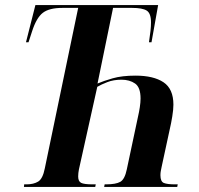

<svg xmlns="http://www.w3.org/2000/svg" viewBox="-20 -734 780 754"><path d="M74 0 75 -10H84Q112 -10 130 -21Q148 -32 156 -73L287 -703H225Q173 -703 148 -683.5Q123 -664 106 -611L92 -568H82L119 -714H601L575 -568H565Q569 -594 571 -612.5Q573 -631 573 -646Q573 -682 556 -692.5Q539 -703 499 -703H424L363 -406Q386 -416 422.5 -426.5Q459 -437 512 -437Q583 -437 622 -411Q661 -385 661 -323Q661 -304 656.5 -276.5Q652 -249 647 -228L615 -80Q613 -70 611.5 -62.5Q610 -55 610 -46Q610 -21 623.5 -15.5Q637 -10 667 -10H678L676 0H389L391 -10H396Q435 -10 452.5 -20Q470 -30 478 -69L522 -276Q526 -293 529 -312.5Q532 -332 532 -347Q532 -391 510.5 -406Q489 -421 457 -421Q426 -421 401.5 -411.5Q377 -402 362 -393L290 -69Q287 -54 287 -41Q287 -22 298.5 -16Q310 -10 344 -10H356L354 0Z"/></svg>

Font: Noto Serif Display ExtraCondensed
Style: Bold Italic
Weight: 700
Width: 2
Italic angle: -12°
Designer: Monotype Design Team
Foundry: Monotype Imaging Inc.
Version: Version 2.009